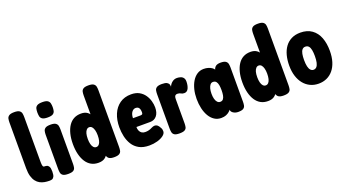

<svg xmlns="http://www.w3.org/2000/svg" viewBox="-57 -1264 3277 1828"><g transform="rotate(-20 1582.0 -350.5)"><path d="M208 9Q183 9 159 4.5Q135 0 113.5 -11.5Q92 -23 75.5 -44.5Q59 -66 49.5 -98.5Q40 -131 40 -179V-644Q40 -664 43.5 -681Q47 -698 63 -709Q79 -720 115 -720Q152 -720 167.5 -709Q183 -698 186.5 -681Q190 -664 190 -644V-187Q190 -174 191 -164.5Q192 -155 194 -148.5Q196 -142 199.5 -139Q203 -136 209 -136Q221 -136 233.5 -133Q246 -130 255 -115Q264 -100 264 -65Q264 -29 255 -13Q246 3 233.5 6Q221 9 208 9Z M399 9Q363 9 347 -1.5Q331 -12 327.5 -29.5Q324 -47 324 -66V-415Q324 -435 328 -452Q332 -469 347.5 -479.5Q363 -490 400 -490Q436 -490 451.5 -479Q467 -468 470.5 -451Q474 -434 474 -413V-65Q474 -46 470.5 -28.5Q467 -11 451.5 -1Q436 9 399 9ZM399 -563Q362 -563 345.5 -574Q329 -585 325.5 -603Q322 -621 322 -641Q322 -662 326 -679.5Q330 -697 346.5 -707.5Q363 -718 400 -718Q437 -718 453 -707Q469 -696 473 -678Q477 -660 477 -640Q477 -620 473 -602Q469 -584 453 -573.5Q437 -563 399 -563Z M708 8Q666 8 634.5 -9.5Q603 -27 581.5 -60Q560 -93 548.5 -139Q537 -185 537 -243Q537 -300 548.5 -345.5Q560 -391 581.5 -423.5Q603 -456 634.5 -473Q666 -490 708 -490Q746 -490 771 -472.5Q796 -455 809 -422Q822 -389 826.5 -343Q831 -297 831 -241Q831 -185 826.5 -139.5Q822 -94 809.5 -61Q797 -28 772.5 -10Q748 8 708 8ZM738 -140Q754 -140 765.5 -152.5Q777 -165 782.5 -188Q788 -211 788 -241Q788 -271 782 -293.5Q776 -316 765 -328.5Q754 -341 737 -341Q722 -341 710.5 -329Q699 -317 693 -295Q687 -273 687 -240Q687 -210 693 -187Q699 -164 710.5 -152Q722 -140 738 -140ZM865 9Q831 9 814.5 -2Q798 -13 792 -37V-643Q792 -663 795.5 -680Q799 -697 814.5 -707.5Q830 -718 866 -718Q903 -718 918.5 -707Q934 -696 937.5 -679Q941 -662 941 -642V-67Q941 -47 937.5 -29.5Q934 -12 918 -1.5Q902 9 865 9Z M1219 19Q1156 19 1115 -4Q1074 -27 1050.5 -65Q1027 -103 1017 -149Q1007 -195 1007 -241Q1007 -316 1031.5 -374Q1056 -432 1103.5 -465.5Q1151 -499 1218 -499Q1267 -499 1300 -480.5Q1333 -462 1353.5 -432.5Q1374 -403 1383.5 -369Q1393 -335 1393 -304Q1393 -250 1368 -219.5Q1343 -189 1301 -189H1161Q1161 -167 1168.5 -150Q1176 -133 1190.5 -124Q1205 -115 1224 -115Q1241 -115 1254 -117.5Q1267 -120 1276.5 -124Q1286 -128 1295 -132.5Q1304 -137 1312 -139.5Q1320 -142 1328 -142Q1343 -142 1355 -132.5Q1367 -123 1377 -103Q1384 -92 1386 -83Q1388 -74 1388 -64Q1388 -41 1363.5 -22Q1339 -3 1300 8Q1261 19 1219 19ZM1159 -279H1232Q1247 -279 1253 -283.5Q1259 -288 1259 -303Q1259 -320 1255 -333.5Q1251 -347 1241.5 -354.5Q1232 -362 1217 -362Q1199 -362 1185.5 -350.5Q1172 -339 1165.5 -320Q1159 -301 1159 -279Z M1527 9Q1491 9 1475.5 -1.5Q1460 -12 1456.5 -30Q1453 -48 1453 -67V-416Q1453 -436 1456.5 -453Q1460 -470 1476 -480.5Q1492 -491 1528 -491Q1564 -491 1579.5 -481.5Q1595 -472 1598.5 -459.5Q1602 -447 1602 -438L1596 -424Q1601 -437 1608 -449.5Q1615 -462 1626.5 -473Q1638 -484 1651.5 -490Q1665 -496 1682 -496Q1690 -496 1700.5 -494.5Q1711 -493 1721 -489.5Q1731 -486 1739 -479Q1747 -472 1752 -461.5Q1757 -451 1757 -435Q1757 -394 1743.5 -365Q1730 -336 1701 -336Q1690 -336 1683 -338Q1676 -340 1669.5 -344Q1663 -348 1654.5 -350.5Q1646 -353 1635 -353Q1625 -353 1618.5 -349Q1612 -345 1609 -339.5Q1606 -334 1605 -325.5Q1604 -317 1604 -309V-65Q1604 -46 1600.5 -28.5Q1597 -11 1581 -1Q1565 9 1527 9Z M2122 8Q2094 8 2072.5 -6Q2051 -20 2051 -41L2055 -46Q2049 -35 2035 -22.5Q2021 -10 2000.5 -1.5Q1980 7 1951 7Q1913 7 1883 -12.5Q1853 -32 1832.5 -66.5Q1812 -101 1801.5 -146.5Q1791 -192 1791 -243Q1791 -294 1802 -338.5Q1813 -383 1833.5 -417Q1854 -451 1883.5 -470.5Q1913 -490 1951 -490Q1976 -490 1997 -483.5Q2018 -477 2033.5 -466Q2049 -455 2055 -442L2052 -444Q2058 -467 2074.5 -479Q2091 -491 2122 -491Q2159 -491 2174.5 -480Q2190 -469 2193.5 -451.5Q2197 -434 2197 -414V-68Q2197 -48 2193.5 -30.5Q2190 -13 2174.5 -2.5Q2159 8 2122 8ZM1994 -141Q2014 -141 2024.5 -154.5Q2035 -168 2039 -190.5Q2043 -213 2043 -242Q2043 -271 2039 -293.5Q2035 -316 2024 -329.5Q2013 -343 1992 -343Q1975 -343 1964 -329.5Q1953 -316 1947 -293.5Q1941 -271 1941 -241Q1941 -212 1947 -189.5Q1953 -167 1965 -154Q1977 -141 1994 -141Z M2425 8Q2383 8 2351.5 -9.5Q2320 -27 2298.5 -60Q2277 -93 2265.5 -139Q2254 -185 2254 -243Q2254 -300 2265.5 -345.5Q2277 -391 2298.5 -423.5Q2320 -456 2351.5 -473Q2383 -490 2425 -490Q2463 -490 2488 -472.5Q2513 -455 2526 -422Q2539 -389 2543.5 -343Q2548 -297 2548 -241Q2548 -185 2543.5 -139.5Q2539 -94 2526.5 -61Q2514 -28 2489.5 -10Q2465 8 2425 8ZM2455 -140Q2471 -140 2482.5 -152.5Q2494 -165 2499.5 -188Q2505 -211 2505 -241Q2505 -271 2499 -293.5Q2493 -316 2482 -328.5Q2471 -341 2454 -341Q2439 -341 2427.5 -329Q2416 -317 2410 -295Q2404 -273 2404 -240Q2404 -210 2410 -187Q2416 -164 2427.5 -152Q2439 -140 2455 -140ZM2582 9Q2548 9 2531.5 -2Q2515 -13 2509 -37V-643Q2509 -663 2512.5 -680Q2516 -697 2531.5 -707.5Q2547 -718 2583 -718Q2620 -718 2635.5 -707Q2651 -696 2654.5 -679Q2658 -662 2658 -642V-67Q2658 -47 2654.5 -29.5Q2651 -12 2635 -1.5Q2619 9 2582 9Z M2935 17Q2889 17 2851 -1Q2813 -19 2785.5 -52.5Q2758 -86 2743 -133.5Q2728 -181 2728 -240Q2728 -296 2740.5 -343.5Q2753 -391 2778.5 -426Q2804 -461 2843 -480.5Q2882 -500 2933 -500Q3003 -500 3049.5 -466.5Q3096 -433 3118 -375Q3140 -317 3140 -241Q3140 -179 3125 -131Q3110 -83 3082.5 -50Q3055 -17 3017.5 0Q2980 17 2935 17ZM2933 -124Q2952 -124 2964.5 -137.5Q2977 -151 2983 -177.5Q2989 -204 2989 -243Q2989 -278 2984 -304Q2979 -330 2967 -344Q2955 -358 2933 -358Q2913 -358 2901 -343.5Q2889 -329 2884 -303Q2879 -277 2879 -242Q2879 -203 2885 -177Q2891 -151 2903.5 -137.5Q2916 -124 2933 -124Z"/></g></svg>

Font: Fredoka Condensed SemiBold
Style: Regular
Weight: 600
Width: 3
Designer: Ben Nathan
Foundry: Milena B. Brandão, Ben Nathan
Version: Version 2.001